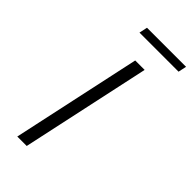

<svg xmlns="http://www.w3.org/2000/svg" viewBox="-254 -865 921 921"><g transform="rotate(45 206.5 -404.5)"><path d="M139 -767 148 -809H413L404 -767ZM77 0 219 -658H283L141 0Z"/></g></svg>

Font: EauTest Semilight
Style: Italic
Weight: 300
Italic angle: -12°
Designer: Christian Thalmann (Catharsis Fonts)
Version: Version 0.001;PS 000.001;hotconv 1.0.88;makeotf.lib2.5.64775